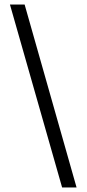

<svg xmlns="http://www.w3.org/2000/svg" viewBox="-20 -830 384 850"><path d="M255 0 24 -810H89L319 0Z"/></svg>

Font: Oswald Light
Style: Regular
Weight: 300
Designer: Vernon Adams
Foundry: Vernon Adams
Version: Version 4.103;gftools[0.9.33.dev8+g029e19f]